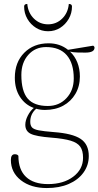

<svg xmlns="http://www.w3.org/2000/svg" viewBox="-20 -681 498 971"><path d="M207 -125Q184 -125 163 -131Q133 -105 133 -65Q133 -47 141.5 -37Q150 -27 175.5 -22Q201 -17 252 -13Q347 -6 388 21.5Q429 49 429 108Q429 155 402 192Q375 229 327.5 249.5Q280 270 217 270Q136 270 85.5 230.5Q35 191 35 128Q35 99 55 99Q68 99 73 107Q73 177 111.5 213.5Q150 250 223 250Q301 250 350.5 212.5Q400 175 400 117Q400 81 386 61Q372 41 337.5 30.5Q303 20 239 15Q162 9 135 -4.5Q108 -18 108 -50Q108 -72 121 -97Q134 -122 151 -135Q107 -151 81 -191Q55 -231 55 -288Q55 -366 102.5 -414Q150 -462 226 -462Q283 -462 324 -429L451 -450Q458 -446 458 -440Q458 -415 412 -415Q395 -415 372.5 -415.5Q350 -416 334 -420Q358 -398 371 -365.5Q384 -333 384 -294Q384 -245 361.5 -206.5Q339 -168 299.5 -146.5Q260 -125 207 -125ZM222 -145Q279 -145 316 -184.5Q353 -224 353 -284Q353 -361 317.5 -402Q282 -443 213 -443Q158 -443 123 -403.5Q88 -364 88 -302Q88 -220 120 -182.5Q152 -145 222 -145ZM223 -523Q190 -523 162.5 -540Q135 -557 118.5 -585.5Q102 -614 102 -648Q102 -661 118 -661Q122 -616 151.5 -587Q181 -558 223 -558Q265 -558 294.5 -587Q324 -616 328 -661Q344 -661 344 -648Q344 -614 327.5 -585.5Q311 -557 284 -540Q257 -523 223 -523Z"/></svg>

Font: Petrona Thin
Style: Regular
Weight: 100
Designer: Ringo R. Seeber
Foundry: Ringo R. Seeber
Version: Version 2.001; ttfautohint (v1.8.3)